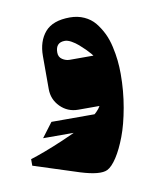

<svg xmlns="http://www.w3.org/2000/svg" viewBox="-60 -314 452 551"><g transform="rotate(-10 166.0 -38.0)"><path d="M154 -201.3Q162.3 -201.3 172.8 -195.5Q183.3 -189.7 192.7 -181.5Q202 -173.3 210.2 -165.2Q218.3 -157 223 -151.3L227.7 -145.3H158.3Q147.3 -145.3 137.2 -152Q127 -158.7 127 -172Q127 -201.3 154 -201.3ZM209.7 185Q223.3 178.3 238.2 155.5Q253 132.7 265.8 98.8Q278.7 65 287.2 17.3Q295.7 -30.3 295.7 -80Q295.7 -100 293.7 -119.3Q291.7 -138.7 286.8 -160.3Q282 -182 273.2 -200.2Q264.3 -218.3 252.2 -233.2Q240 -248 221.3 -256.5Q202.7 -265 180 -265Q130 -265 107.3 -238.7Q84.7 -212.3 84.7 -169.3V-73Q84.7 -42.7 106 -21.3Q127.3 0 157.7 0H219.7Q211.7 15.3 186.2 33Q160.7 50.7 130 64.8Q99.3 79 69.5 91Q39.7 103 20 109.7L0 116.3V135.3Q0.3 135.3 132.3 178Q188.3 195.3 209.7 185ZM226 63.3 226.7 21H76L44.3 63Z"/></g></svg>

Font: Jomhuria
Style: Regular
Weight: 400
Designer: Arabic design by Kourosh Beigpour, Latin design by Eben Sorkin, engineering by Lasse Fister and Khaled Hosney
Version: Version 1.0010